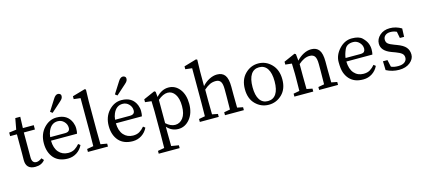

<svg xmlns="http://www.w3.org/2000/svg" viewBox="-70 -1398 5038 2278"><g transform="rotate(-15 2449.0 -259.5)"><path d="M91.8 -419.9H8.8V-463.9L98.1 -475.1L123 -610.8H184.1L179.2 -473.1H313V-419.9H176.8V-116.2Q176.8 -42 231.9 -42Q261.7 -42 298.8 -69.8L323.2 -43Q282.7 9.8 205.1 9.8Q90.8 9.8 90.8 -104L91.8 -189Z M605 15.1Q494.1 15.1 433.6 -51.3Q372.6 -120.6 372.6 -232.9Q372.6 -345.2 439.9 -418.5Q507.3 -491.2 595.7 -491.2Q730 -491.2 775.4 -378.9Q789.6 -342.8 789.6 -305.2Q789.6 -267.6 782.7 -242.2H462.9Q464.8 -149.4 508.8 -99.6Q552.7 -49.8 624.5 -48.8Q672.4 -48.8 704.6 -68.8Q736.8 -88.9 763.7 -121.1L787.6 -102.1Q761.7 -47.9 713.4 -16.6Q665 14.6 605 15.1ZM646.5 -285.2Q707.5 -285.2 706.5 -336.9Q706.5 -379.9 675.3 -412.1Q644 -444.8 598.6 -444.8Q519.5 -444.8 482.4 -358.4Q468.8 -328.1 464.8 -285.2ZM684.1 -756.8Q698.7 -756.8 710.4 -748Q722.2 -739.3 721.7 -724.1Q721.7 -709 715.3 -695.8Q709 -682.6 686.5 -663.1L566.9 -556.2L540.5 -576.2L627.4 -712.9Q653.8 -756.8 684.1 -756.8Z M1097.7 0H851.6V-36.1L930.7 -49.8Q932.6 -131.8 932.6 -210V-639.2L850.6 -648.9V-684.1L1006.8 -729L1020.5 -721.2L1016.6 -579.1V-210Q1016.6 -129.9 1018.6 -49.8L1097.7 -36.1Z M1401.9 15.1Q1291 15.1 1230.5 -51.3Q1169.4 -120.6 1169.4 -232.9Q1169.4 -345.2 1236.8 -418.5Q1304.2 -491.2 1392.6 -491.2Q1526.9 -491.2 1572.3 -378.9Q1586.4 -342.8 1586.4 -305.2Q1586.4 -267.6 1579.6 -242.2H1259.8Q1261.7 -149.4 1305.7 -99.6Q1349.6 -49.8 1421.4 -48.8Q1469.2 -48.8 1501.5 -68.8Q1533.7 -88.9 1560.5 -121.1L1584.5 -102.1Q1558.6 -47.9 1510.3 -16.6Q1461.9 14.6 1401.9 15.1ZM1443.4 -285.2Q1504.4 -285.2 1503.4 -336.9Q1503.4 -379.9 1472.2 -412.1Q1440.9 -444.8 1395.5 -444.8Q1316.4 -444.8 1279.3 -358.4Q1265.6 -328.1 1261.7 -285.2ZM1481 -756.8Q1495.6 -756.8 1507.3 -748Q1519 -739.3 1518.6 -724.1Q1518.6 -709 1512.2 -695.8Q1505.9 -682.6 1483.4 -663.1L1363.8 -556.2L1337.4 -576.2L1424.3 -712.9Q1450.7 -756.8 1481 -756.8Z M1821.8 27.8Q1821.8 107.9 1823.7 188L1914.6 203.1V237.8H1657.7V203.1L1737.8 189Q1739.7 106.9 1739.7 27.8V-261.2Q1739.7 -315.4 1736.3 -386.2L1658.7 -395V-430.2L1797.4 -491.2L1812.5 -481L1818.4 -416Q1887.2 -491.2 1970.2 -491.2Q2053.2 -491.2 2106.9 -422.4Q2160.6 -353.5 2160.6 -240.2Q2160.6 -127 2102.5 -55.9Q2044.4 15.1 1961.4 15.1Q1878.4 15.1 1821.8 -49.8ZM1824.7 -378.9V-92.8Q1879.9 -42 1937 -42Q1994.1 -42 2032.5 -91.8Q2070.8 -141.6 2070.8 -236.3Q2070.8 -331.1 2035.6 -382.6Q2000.5 -434.1 1945.3 -434.1Q1890.1 -434.1 1824.7 -378.9Z M2767.1 0H2535.2V-36.1L2609.4 -49.8Q2611.3 -124 2611.3 -210V-297.9Q2611.3 -365.7 2592.3 -392.8Q2573.2 -419.9 2533.2 -419.9Q2493.2 -419.9 2460.2 -404.5Q2427.2 -389.2 2387.2 -354V-210Q2387.2 -126 2389.2 -49.8L2458.5 -36.1V0H2226.1V-36.1L2301.3 -49.8Q2303.2 -126 2303.2 -210V-639.2L2221.2 -648.9V-684.1L2374.5 -729L2388.2 -721.2L2384.3 -579.1V-397.9Q2421.4 -439.9 2470.5 -465.6Q2519.5 -491.2 2567.4 -491.2Q2632.3 -491.2 2663.8 -448Q2695.3 -404.8 2695.3 -306.2V-210Q2695.3 -126 2697.3 -49.8L2767.1 -36.1Z M3071.8 15.1Q2978.5 15.1 2910.6 -51.8Q2842.8 -118.7 2842.8 -236.3Q2842.8 -354 2911.4 -422.6Q2980 -491.2 3073.2 -491.2Q3166.5 -491.2 3234.6 -421.9Q3302.7 -352.5 3302.7 -235.4Q3302.7 -118.2 3234.1 -51.5Q3165.5 15.1 3071.8 15.1ZM3172.9 -391.4Q3137.7 -444.8 3072.3 -444.8Q3006.8 -444.8 2971.9 -391.4Q2937 -337.9 2937 -236.3Q2937 -134.8 2971.9 -82.3Q3006.8 -29.8 3072.3 -29.8Q3137.7 -29.8 3172.9 -82.3Q3208 -134.8 3208 -236.3Q3208 -337.9 3172.9 -391.4Z M3685.5 -419.9Q3619.1 -419.9 3547.9 -356.9V-210Q3547.9 -126 3549.8 -49.8L3619.6 -36.1V0H3387.7V-36.1L3461.9 -49.8Q3463.9 -126 3463.9 -210V-261.2Q3463.9 -315.4 3460.4 -386.2L3381.8 -395V-430.2L3520.5 -491.2L3535.6 -481L3543.5 -399.9Q3580.6 -440.9 3628.2 -466.1Q3675.8 -491.2 3723.6 -491.2Q3788.6 -491.2 3820.1 -448Q3851.6 -404.8 3851.6 -306.2V-210Q3851.6 -126 3853.5 -49.8L3923.8 -36.1V0H3691.9V-36.1L3765.6 -49.8Q3767.6 -124 3767.6 -210V-297.9Q3767.6 -365.7 3748.5 -392.8Q3729.5 -419.9 3685.5 -419.9Z M4410.6 -242.2H4090.8Q4092.8 -149.4 4136.7 -99.1Q4180.7 -48.8 4252.4 -48.8Q4300.3 -48.8 4332.5 -68.8Q4364.7 -88.9 4391.6 -121.1L4415.5 -102.1Q4389.6 -47.9 4341.1 -16.4Q4292.5 15.1 4232.9 15.1Q4173.3 15.1 4132.1 -2Q4090.8 -19 4061.8 -51.5Q4032.7 -84 4016.6 -129.9Q4000.5 -175.8 4000.5 -260.7Q4000.5 -345.7 4067.6 -418.5Q4134.8 -491.2 4223.1 -491.2Q4311.5 -491.2 4350.1 -453.1Q4388.7 -415 4403.1 -378.9Q4417.5 -342.8 4417.5 -305.2Q4417.5 -267.6 4410.6 -242.2ZM4274.4 -285.2Q4310.5 -285.2 4322.5 -300Q4334.5 -314.9 4334.5 -336.4Q4334.5 -379.4 4302.7 -412.1Q4271 -444.8 4226.6 -444.8Q4147.9 -444.8 4122.3 -386.5Q4096.7 -328.1 4092.8 -285.2Z M4691.4 -288.1 4721.2 -276.9Q4797.4 -249 4827.9 -212.4Q4858.4 -175.8 4858.4 -122.1Q4858.4 -68.4 4807.1 -26.6Q4755.9 15.1 4671.9 15.1Q4588.4 15.1 4514.2 -23.9L4511.2 -132.8H4566.4L4585.4 -46.9Q4620.6 -30.8 4672.4 -30.8Q4724.1 -30.8 4751.7 -52Q4779.3 -73.2 4779.3 -106.4Q4779.3 -139.6 4755.9 -158.9Q4732.4 -178.2 4684.6 -195.8L4638.2 -212.9Q4517.6 -256.8 4517.6 -346.2Q4517.6 -404.8 4566.2 -448Q4614.7 -491.2 4689.5 -491.2Q4764.2 -491.2 4832.5 -450.2L4828.6 -348.1H4776.4L4761.2 -428.2Q4725.1 -445.3 4685.1 -445.3Q4645 -445.3 4621.6 -425.5Q4598.1 -405.8 4598.1 -374Q4598.1 -342.3 4618.7 -324.7Q4639.2 -307.1 4691.4 -288.1Z"/></g></svg>

Font: SourceSerifPro-Regular
Style: Regular
Weight: 400
Designer: Frank Grießhammer
Foundry: Adobe Systems Incorporated
Version: Version 1.014;PS Version 1.0;hotconv 1.0.73;makeotf.lib2.5.5